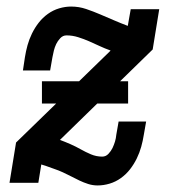

<svg xmlns="http://www.w3.org/2000/svg" viewBox="-20 -558 540 586"><path d="M278 8Q263 8 249 3.5Q235 -1 222.5 -7Q210 -13 197.5 -19.5Q185 -26 172 -32Q159 -38 145.5 -42.5Q132 -47 119 -52L106 -56L97 0H9L29 -123L317 -403V-404Q300 -410 284 -417.5Q268 -425 252 -432Q236 -439 218.5 -444.5Q201 -450 183 -450Q172 -450 164 -441.5Q156 -433 151.5 -423.5Q147 -414 144.5 -404Q142 -394 140 -383L133 -343H50L56 -383Q59 -402 64 -420Q69 -438 77.5 -455.5Q86 -473 98 -488.5Q110 -504 126 -515.5Q142 -527 160.5 -532.5Q179 -538 197 -538Q221 -538 243 -530.5Q265 -523 286 -514Q307 -505 328 -496Q349 -487 370 -479L379 -530H466L446 -407L163 -131Q179 -125 195 -118Q211 -111 226 -102.5Q241 -94 257.5 -87Q274 -80 292 -80Q303 -80 311 -88.5Q319 -97 323.5 -106.5Q328 -116 331 -126Q334 -136 335 -147L342 -187H426L419 -147Q416 -128 411 -110Q406 -92 397.5 -74.5Q389 -57 377 -41.5Q365 -26 349 -14.5Q333 -3 314.5 2.5Q296 8 278 8ZM108 -242V-310H371V-242Z"/></svg>

Font: Iosevka Slab Semibold
Style: Italic
Weight: 600
Italic angle: -9°
Monospace: yes
Designer: Belleve Invis
Foundry: Belleve Invis
Version: Version 11.1.1; ttfautohint (v1.8.3)